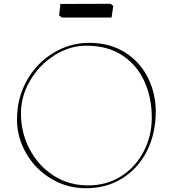

<svg xmlns="http://www.w3.org/2000/svg" viewBox="-20 -987 915 1017"><path d="M784 -364Q784 -468 745.5 -554.5Q707 -641 629 -693Q551 -745 437 -745Q350 -745 270 -695Q190 -645 140.5 -562Q91 -479 91 -386Q91 -285 136.5 -197.5Q182 -110 263 -57.5Q344 -5 447 -5Q546 -5 622.5 -54Q699 -103 741.5 -185.5Q784 -268 784 -364ZM70 -354Q70 -468 122.5 -561Q175 -654 263 -707Q351 -760 452 -760Q562 -760 642 -709.5Q722 -659 763.5 -575.5Q805 -492 805 -396Q805 -280 758.5 -187.5Q712 -95 628 -42.5Q544 10 436 10Q334 10 250 -41Q166 -92 118 -176Q70 -260 70 -354ZM308 -894 293 -905 300 -966 565 -967 580 -956 571 -894Z"/></svg>

Font: TMT Limkin
Style: Regular
Weight: 400
Designer: Gabriel Drozdov
Version: Version 1.000;Glyphs 3.1.2 (3151)